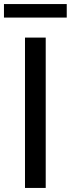

<svg xmlns="http://www.w3.org/2000/svg" viewBox="-50 -925 349 945"><path d="M73 0V-740H175V0ZM-30.5 -838.5V-905H278.5V-838.5Z"/></svg>

Font: Encode Sans SemiCondensed SemiCondensed Medium
Style: Regular
Weight: 500
Width: 4
Designer: Multiple Designers
Foundry: Impallari Type
Version: Version 3.000; ttfautohint (v1.8.3) -l 8 -r 50 -G 200 -x 14 